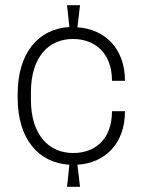

<svg xmlns="http://www.w3.org/2000/svg" viewBox="-20 -713 567 739"><path d="M288 -693H238L247 -609C128 -602 48 -510 48 -351V-336C48 -177 129 -86 247 -79L238 6H288L278 -79C382 -85 461 -158 461 -285H411C411 -174 343 -124 262 -124C170 -124 99 -191 99 -330V-357C99 -496 169 -563 261 -563C343 -563 411 -511 411 -402H461C461 -528 382 -601 278 -608L288 -693Z"/></svg>

Font: ChivoLight
Style: Regular
Weight: 300
Designer: Hector Gatti
Foundry: Omnibus-Type
Version: Version 1.004;PS 001.004;hotconv 1.0.88;makeotf.lib2.5.64775